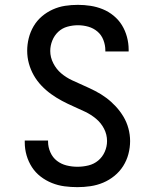

<svg xmlns="http://www.w3.org/2000/svg" viewBox="-20 -763 640 791"><path d="M299 8Q272 8 245.5 4.5Q219 1 194 -9Q169 -19 147.5 -35.5Q126 -52 111.5 -74.5Q97 -97 89.5 -123Q82 -149 82 -176V-184H178V-179Q178 -157 187.5 -135.5Q197 -114 214.5 -100.5Q232 -87 254 -81.5Q276 -76 299 -76Q322 -76 344.5 -81.5Q367 -87 384.5 -101.5Q402 -116 411.5 -137.5Q421 -159 421 -182Q421 -209 408.5 -233Q396 -257 375.5 -274Q355 -291 331 -302.5Q307 -314 283 -324.5Q259 -335 235.5 -347.5Q212 -360 190.5 -375.5Q169 -391 150.5 -410.5Q132 -430 119 -453Q106 -476 99 -501.5Q92 -527 92 -554Q92 -580 98.5 -606Q105 -632 118.5 -655Q132 -678 152.5 -695.5Q173 -713 197.5 -724Q222 -735 248 -739Q274 -743 301 -743Q327 -743 353 -739Q379 -735 403.5 -725Q428 -715 448.5 -698Q469 -681 482.5 -659Q496 -637 503 -611Q510 -585 510 -559V-551H414V-556Q414 -577 406 -598Q398 -619 381.5 -633Q365 -647 344 -653Q323 -659 301 -659Q279 -659 257.5 -653Q236 -647 220 -632Q204 -617 195.5 -596Q187 -575 187 -553Q187 -527 199.5 -502.5Q212 -478 232 -461Q252 -444 276.5 -432.5Q301 -421 325 -410.5Q349 -400 372.5 -388Q396 -376 417.5 -360Q439 -344 457 -324.5Q475 -305 488.5 -282.5Q502 -260 509 -234Q516 -208 516 -182Q516 -155 509 -128.5Q502 -102 487.5 -79Q473 -56 451.5 -38.5Q430 -21 405 -10.5Q380 0 353 4Q326 8 299 8Z"/></svg>

Font: Iosevka HT Medium Extended
Style: Regular
Weight: 500
Width: 7
Monospace: yes
Designer: Belleve Invis
Foundry: Belleve Invis
Version: Version 32.3.0; ttfautohint (v1.8.4)